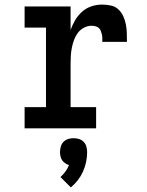

<svg xmlns="http://www.w3.org/2000/svg" viewBox="-20 -558 640 835"><path d="M87 0V-92H180V-438H87V-530H287V-428Q295 -450 307 -470.5Q319 -491 337 -507Q355 -523 377.5 -530.5Q400 -538 424 -538Q443 -538 462 -534Q481 -530 494.5 -517.5Q508 -505 516 -487.5Q524 -470 527.5 -451.5Q531 -433 531.5 -414Q532 -395 532 -376H425Q425 -385 425 -393Q425 -401 423 -409Q421 -417 418 -424.5Q415 -432 409 -437Q403 -442 394.5 -444Q386 -446 378 -446Q361 -446 345 -437.5Q329 -429 318.5 -415Q308 -401 302 -384.5Q296 -368 292.5 -350.5Q289 -333 288 -315.5Q287 -298 287 -281V-92H398V0ZM288 257 243 212Q255 201 264.5 188Q274 175 280 160Q271 157 263 151.5Q255 146 250 138.5Q245 131 243 121.5Q241 112 241 103Q241 91 244.5 79Q248 67 256.5 58.5Q265 50 276.5 46.5Q288 43 300 43Q312 43 323.5 46.5Q335 50 343.5 58.5Q352 67 355.5 79Q359 91 359 103Q359 125 354.5 146.5Q350 168 341 188Q332 208 318.5 225.5Q305 243 288 257Z"/></svg>

Font: Iosevka Slab Semibold Extended
Style: Regular
Weight: 600
Width: 7
Monospace: yes
Designer: Belleve Invis
Foundry: Belleve Invis
Version: Version 11.1.0; ttfautohint (v1.8.3)